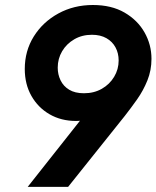

<svg xmlns="http://www.w3.org/2000/svg" viewBox="-20 -748 626 768"><path d="M351.6 -728Q425.8 -728 478 -697.8Q530.3 -667.5 558.1 -618.4Q585.9 -569.3 585.9 -512.7Q585.9 -466.8 569.6 -426.3Q553.2 -385.7 528.6 -350.8Q503.9 -315.9 479.5 -284.7L252.4 -0.5H90.8L320.8 -291.5L343.3 -283.7Q333.5 -274.4 320.3 -269.3Q307.1 -264.2 283.7 -264.2Q224.6 -264.2 178.5 -290.8Q132.3 -317.4 105.7 -364.3Q79.1 -411.1 79.1 -472.2Q79.1 -544.4 115.2 -602.3Q151.4 -660.2 213.4 -694.1Q275.4 -728 351.6 -728ZM347.7 -608.9Q308.1 -608.9 277.1 -590.8Q246.1 -572.8 228.5 -543Q210.9 -513.2 210.9 -477.1Q210.9 -450.2 222.2 -426.8Q233.4 -403.3 256.6 -389.2Q279.8 -375 315.9 -375Q356 -375 387.2 -392.8Q418.5 -410.6 436.5 -440.7Q454.6 -470.7 454.6 -505.9Q454.6 -535.2 442.1 -558.3Q429.7 -581.5 405.8 -595.2Q381.8 -608.9 347.7 -608.9Z"/></svg>

Font: Reddit Sans
Style: Bold Italic
Weight: 700
Italic angle: -11.25°
Designer: Stephen Hutchings
Version: Version 1.013